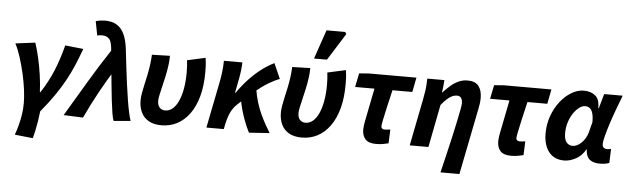

<svg xmlns="http://www.w3.org/2000/svg" viewBox="-55 -998 4588 1400"><g transform="rotate(5 2238.5 -298.0)"><path d="M86 173.4Q98.6 138.8 108.7 100.6Q118.8 62.3 125 21.5Q131.2 -19.4 131.2 -61.3Q131.2 -104.5 123.9 -160.6Q116.6 -216.6 103 -276.3Q89.3 -336.1 71.6 -392Q53.8 -447.8 31.9 -489.9L176.5 -508.1Q192.6 -459.3 206.3 -399.4Q219.9 -339.6 229.1 -276.1Q238.2 -212.7 240.9 -151.5H244.9Q299.7 -235.3 335.1 -321.6Q370.5 -408 395.5 -507.1L529 -492.8Q505.9 -429.9 482.1 -373.2Q458.3 -316.5 427.9 -260.7Q397.5 -204.8 355.8 -143.8Q314.1 -82.8 255.3 -11.9Q251.5 24.5 245.8 59.8Q240 95 233.1 127.5Q226.3 160 218.3 187.3Z M794.9 10.9Q787.6 -6.3 781.1 -45.4Q774.7 -84.6 768.3 -139.3Q762 -194 755.7 -258.4Q749.5 -322.8 743.3 -390.4Q737.1 -458 730.1 -522.1Q727.2 -548.1 719.6 -566.5Q712.1 -584.9 695.6 -594.4Q679.2 -603.8 650.7 -603.8Q643.1 -603.8 637.4 -602.7Q631.7 -601.7 621.5 -599.1L601.6 -702.6Q618.6 -707.6 637.4 -710.1Q656.3 -712.6 667.9 -712.6Q720 -712.6 754.9 -691.8Q789.8 -670.9 810.1 -627.4Q830.5 -583.9 838.2 -516Q845.2 -455.7 852.6 -392Q860 -328.3 868.4 -266.6Q876.8 -204.9 885.2 -151.9Q893.6 -98.8 902.3 -59.3Q911 -19.7 918.5 0ZM428.2 0Q504.7 -128 579.3 -253.9Q654 -379.8 735.5 -502.5L777.4 -372.5Q720.1 -281.9 668.5 -187.8Q616.9 -93.8 570.3 6Z M1144.8 12Q1087.4 12 1050.3 -9.6Q1013.1 -31.2 995.4 -69.2Q977.6 -107.2 977.6 -154.4Q977.6 -177.7 982.4 -206.8Q987.2 -236 994.9 -269.7Q1002.7 -303.5 1010.5 -340.5Q1018.2 -377.6 1023.8 -416.4Q1029.4 -455.2 1031 -494.5L1162.9 -498.1Q1162.9 -461.6 1157.2 -422.3Q1151.5 -382.9 1142.9 -343.3Q1134.3 -303.8 1125.7 -268.7Q1117.2 -233.6 1111.5 -206.8Q1105.8 -180 1105.8 -165.3Q1105.8 -131.3 1121.4 -114.7Q1137 -98 1161.7 -98Q1191.5 -98 1215.8 -118Q1240 -138 1257.7 -176Q1275.3 -214 1285.1 -267.9Q1294.9 -321.8 1294.9 -389.4Q1294.9 -410.1 1293.5 -433.6Q1292 -457 1289.5 -476.7L1423 -506.1Q1428 -471.2 1429 -447.4Q1430 -423.5 1430 -402.8Q1430 -301.5 1408.8 -224.3Q1387.5 -147.1 1348.9 -94.5Q1310.4 -41.9 1258.4 -14.9Q1206.4 12 1144.8 12Z M1473 0 1541.7 -345.2Q1547.7 -375 1552.7 -416.7Q1557.7 -458.4 1557.7 -496.1H1692.9Q1692.9 -472.7 1688.9 -439.2Q1684.9 -405.6 1678.9 -374L1658.6 -270.8H1662.6Q1702.2 -327.6 1745.4 -373.6Q1788.7 -419.6 1834.3 -454.2Q1880 -488.8 1926.4 -511.3L1975.6 -399.6Q1937.6 -386 1894 -359.5Q1850.5 -333 1798 -290.2Q1745.5 -247.4 1680 -185.2Q1653.3 -159.7 1635.9 -124.6Q1618.5 -89.5 1606.4 -30.4L1600.4 0ZM1785.3 10.1Q1776 -6.9 1765.5 -31.2Q1754.9 -55.5 1743.9 -85.7Q1732.9 -116 1723.1 -151.3Q1713.3 -186.5 1705.6 -226.3L1811.7 -306.2Q1819.2 -259.4 1832.8 -215.1Q1846.3 -170.8 1864.4 -131.6Q1882.5 -92.4 1901.3 -58.8Q1920 -25.3 1936 0Z M2171.8 12Q2114.4 12 2077.3 -9.6Q2040.1 -31.2 2022.4 -69.2Q2004.6 -107.2 2004.6 -154.4Q2004.6 -177.7 2009.4 -206.8Q2014.2 -236 2021.9 -269.7Q2029.7 -303.5 2037.5 -340.5Q2045.2 -377.6 2050.8 -416.4Q2056.4 -455.2 2058 -494.5L2189.9 -498.1Q2189.9 -461.6 2184.2 -422.3Q2178.5 -382.9 2169.9 -343.3Q2161.3 -303.8 2152.7 -268.7Q2144.2 -233.6 2138.5 -206.8Q2132.8 -180 2132.8 -165.3Q2132.8 -131.3 2148.4 -114.7Q2164 -98 2188.7 -98Q2218.5 -98 2242.8 -118Q2267 -138 2284.7 -176Q2302.3 -214 2312.1 -267.9Q2321.9 -321.8 2321.9 -389.4Q2321.9 -410.1 2320.5 -433.6Q2319 -457 2316.5 -476.7L2450 -506.1Q2455 -471.2 2456 -447.4Q2457 -423.5 2457 -402.8Q2457 -301.5 2435.8 -224.3Q2414.5 -147.1 2375.9 -94.5Q2337.4 -41.9 2285.4 -14.9Q2233.4 12 2171.8 12ZM2210.8 -569.9 2283.9 -782.7H2421L2429.6 -767.2L2305.6 -569.9Z M2714.8 11.3Q2661.2 11.3 2637.3 -14.6Q2613.5 -40.5 2613.5 -85.7Q2613.5 -98.9 2615.4 -113.3Q2617.3 -127.7 2620.8 -146.3L2669.1 -389.4H2527.5L2547.9 -490.5L2618.5 -496.1H2967L2946.2 -389.4H2800.9Q2783.5 -316.8 2770.8 -259.9Q2758 -203 2750.8 -167.4Q2743.6 -131.8 2743.6 -122.6Q2743.6 -109 2751.2 -103.9Q2758.8 -98.7 2768.6 -98.7Q2782.3 -98.7 2791.9 -100.2Q2801.5 -101.7 2810.3 -102.7L2806.1 -1.3Q2790.4 2.5 2767.2 6.9Q2743.9 11.3 2714.8 11.3Z M3201.9 176.7Q3218.1 109.5 3234.2 41.5Q3250.3 -26.6 3264.7 -89.7Q3279.1 -152.9 3289.9 -205Q3300.7 -257.2 3307.2 -291.7Q3313.6 -326.1 3313.6 -337.2Q3313.6 -365.3 3303.1 -378.4Q3292.7 -391.5 3272.9 -391.5Q3255.2 -391.5 3237.8 -383.3Q3220.3 -375.1 3201 -357.9Q3181.6 -340.6 3159.2 -312.8L3098.1 0H2961.3L3030 -348.1Q3036 -377.9 3040.7 -410.6Q3045.4 -443.4 3046.4 -496.1H3171.6Q3170.6 -472.7 3167.9 -449.2Q3165.2 -425.7 3161.9 -405.2H3164.7Q3192.5 -435.5 3219.6 -458.5Q3246.8 -481.5 3276.8 -494.8Q3306.8 -508.1 3342.4 -508.1Q3396.9 -508.1 3421.8 -476.2Q3446.7 -444.4 3446.7 -388.6Q3446.7 -370.9 3444.3 -351Q3441.9 -331 3436.9 -308L3340.3 176.7Z M3702.8 11.3Q3649.2 11.3 3625.3 -14.6Q3601.5 -40.5 3601.5 -85.7Q3601.5 -98.9 3603.4 -113.3Q3605.3 -127.7 3608.8 -146.3L3657.1 -389.4H3515.5L3535.9 -490.5L3606.5 -496.1H3955L3934.2 -389.4H3788.9Q3771.5 -316.8 3758.8 -259.9Q3746 -203 3738.8 -167.4Q3731.6 -131.8 3731.6 -122.6Q3731.6 -109 3739.2 -103.9Q3746.8 -98.7 3756.6 -98.7Q3770.3 -98.7 3779.9 -100.2Q3789.5 -101.7 3798.3 -102.7L3794.1 -1.3Q3778.4 2.5 3755.2 6.9Q3731.9 11.3 3702.8 11.3Z M4092.6 12Q4019.5 12 3980 -37.9Q3940.5 -87.8 3940.5 -174Q3940.5 -242.2 3962.7 -302.8Q3984.9 -363.3 4021.2 -409.4Q4057.6 -455.5 4102.3 -481.8Q4146.9 -508.1 4191.9 -508.1Q4243.2 -508.1 4275.9 -481.3Q4308.7 -454.4 4307 -389.6H4311L4341.1 -496.1H4476.7Q4457.2 -445.2 4436.6 -390Q4416 -334.7 4399.5 -283.2Q4383 -231.6 4372.6 -191.8Q4362.2 -152 4362.2 -132.9Q4362.2 -114.7 4372 -106.4Q4381.8 -98 4396.4 -98Q4406.5 -98 4413.2 -99.5Q4419.8 -101 4426.1 -102L4422.2 1.1Q4407.6 6.5 4390.5 9.3Q4373.4 12 4352.5 12Q4308.2 12 4281.4 -7.2Q4254.6 -26.4 4250.5 -72.4Q4250.5 -74 4250.8 -76.7Q4251 -79.4 4251.2 -82.2H4247.2Q4219 -33.2 4175.2 -10.6Q4131.4 12 4092.6 12ZM4144.1 -99.7Q4160.9 -99.7 4177.6 -108Q4194.2 -116.2 4209.1 -130.6Q4224 -145 4235.5 -164.4Q4246.9 -183.8 4253.3 -205.3L4273.8 -284.7Q4273.8 -344.2 4258.1 -370.3Q4242.4 -396.4 4211.4 -396.4Q4190.3 -396.4 4167.5 -379.4Q4144.7 -362.3 4125.2 -333.3Q4105.7 -304.3 4094 -266.7Q4082.2 -229.2 4082.2 -188.3Q4082.2 -141.5 4099.6 -120.6Q4117 -99.7 4144.1 -99.7Z"/></g></svg>

Font: Source Sans 3
Style: Italic
Weight: 200
Italic angle: -11°
Designer: Paul D. Hunt
Foundry: Adobe
Version: Version 3.046;hotconv 1.0.118;makeotfexe 2.5.65603